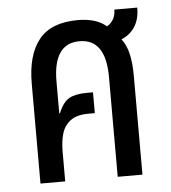

<svg xmlns="http://www.w3.org/2000/svg" viewBox="-45 -592 566 634"><g transform="rotate(-5 238.0 -275.5)"><path d="M64 0V-331Q64 -426 104.5 -476.5Q145 -527 234 -527Q263 -527 287 -520Q311 -513 328 -498Q341 -505 349 -518.5Q357 -532 357 -551H433Q433 -513 417 -488Q401 -463 372 -451Q388 -431 395 -400Q402 -369 402 -330V0H320V-331Q320 -457 233 -457Q146 -457 146 -331V-226L148 -225Q163 -262 184 -273.5Q205 -285 242 -285H263V-216H242Q203 -216 182 -200Q161 -184 153.5 -158Q146 -132 146 -100V0Z"/></g></svg>

Font: Noto Sans Thai UI ExtCond
Style: Regular
Weight: 400
Width: 2
Designer: Monotype Design Team
Foundry: Monotype Imaging Inc.
Version: Version 2.000